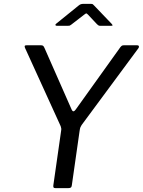

<svg xmlns="http://www.w3.org/2000/svg" viewBox="-20 -977 742 997"><path d="M692 -742Q699 -742 701 -737.5Q703 -733 699 -727L404 -328Q400 -322 397.5 -316Q395 -310 393 -295L353 -15Q352 -6 347.5 -3Q343 0 333 0H269Q260 0 258 -4Q256 -8 257 -15L297 -295Q299 -306 298 -310.5Q297 -315 295 -322L110 -728Q107 -735 108.5 -738.5Q110 -742 119 -742H192Q201 -742 204.5 -738.5Q208 -735 211 -728L352 -408Q360 -390 373 -408L605 -732Q610 -738 613.5 -740Q617 -742 626 -742H692ZM484 -851 437 -901Q430 -908 427.5 -907.5Q425 -907 416 -900L350 -849Q343 -844 340 -843.5Q337 -843 330 -843H275Q269 -843 268 -847Q267 -851 273 -855L388 -948Q394 -953 399.5 -955Q405 -957 414 -957H453Q461 -957 464.5 -952.5Q468 -948 471 -946L560 -853Q565 -847 564.5 -845Q564 -843 556 -843H500Q495 -843 491.5 -845Q488 -847 484 -851Z"/></svg>

Font: Libre Franklin
Style: Italic
Weight: 400
Italic angle: -8°
Designer: Pablo Impallari, Rodrigo Fuenzalida, Nhung Nguyen
Foundry: Impallari Type
Version: Version 3.000